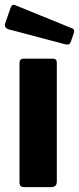

<svg xmlns="http://www.w3.org/2000/svg" viewBox="-25 -772 326 792"><path d="M209.4 -24.1Q209.4 -10.7 203.1 -5.4Q196.8 0 182.4 0H77.1Q64.4 0 59.9 -4.9Q55.4 -9.7 55.4 -20.7V-510.7Q55.4 -530 71.5 -530H194Q209.4 -530 209.4 -512.9ZM19.4 -741.6Q25 -755.9 36.7 -751L272.8 -655Q284.5 -650.2 279.3 -635L267.2 -600.1Q264.1 -591.8 259.1 -589.4Q254.1 -587 243.4 -589.4L12.1 -650.6Q-10 -656.7 -3.4 -676.8Z"/></svg>

Font: Libre Franklin Thin
Style: Regular
Weight: 100
Designer: Pablo Impallari, Rodrigo Fuenzalida, Nhung Nguyen
Foundry: Impallari Type
Version: Version 3.000